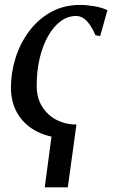

<svg xmlns="http://www.w3.org/2000/svg" viewBox="-20 -566 478 800"><path d="M264 10Q191.5 10 138 -16Q84.5 -42 55.2 -89.2Q26 -136.5 25.5 -200Q25.5 -261.5 44.2 -322.5Q63 -383.5 100 -434Q137 -484.5 191 -515Q245 -545.5 314.5 -545.5Q341.5 -545.5 373.2 -540Q405 -534.5 427.5 -523.5L397.5 -416L378 -419Q366 -446 353.2 -464Q340.5 -482 326.8 -490.8Q313 -499.5 296.5 -499.5Q263 -499.5 233.2 -477.8Q203.5 -456 181 -416.8Q158.5 -377.5 145.5 -324Q132.5 -270.5 133 -206.5Q133 -169 146.2 -139.5Q159.5 -110 182.5 -89.2Q205.5 -68.5 235.2 -57.8Q265 -47 298.5 -47ZM199.5 -34 298.5 -47 262.5 214.5H166.5Z"/></svg>

Font: Merriweather 72pt
Style: Italic
Weight: 400
Italic angle: -7.8°
Version: Version 2.101